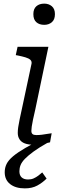

<svg xmlns="http://www.w3.org/2000/svg" viewBox="-20 -795 361 1059"><path d="M224 -35 243 -8Q195 19 165 41Q135 63 117.5 81Q100 99 93.5 115.5Q87 132 87 150Q87 172 99.5 183.5Q112 195 135 195Q152 195 165.5 189Q179 183 191 174Q203 165 213 156L237 190Q214 213 185.5 228.5Q157 244 117 244Q66 244 36 220.5Q6 197 6 155Q6 130 16.5 109Q27 88 52 67Q77 46 119 21.5Q161 -3 224 -35ZM78 -62Q78 -77 80.5 -94Q83 -111 88.5 -137.5Q94 -164 103 -205L154 -444Q156 -457 147.5 -465Q139 -473 121 -478.5Q103 -484 78 -489L67 -491L77 -537H247L175 -193Q167 -159 162 -135Q157 -111 155 -96.5Q153 -82 153 -73Q153 -61 159.5 -55.5Q166 -50 180 -50Q196 -50 211.5 -52Q227 -54 241 -56.5Q255 -59 265 -60L256 -10Q243 -7 227.5 -3.5Q212 0 195 1.5Q178 3 160 3Q136 3 117 -4Q98 -11 88 -26Q78 -41 78 -62ZM164 -717Q164 -746 180.5 -760.5Q197 -775 224 -775Q249 -775 266 -760.5Q283 -746 283 -717Q283 -687 266 -672.5Q249 -658 224 -658Q197 -658 180.5 -672.5Q164 -687 164 -717Z"/></svg>

Font: Roboto Serif 20pt Light
Style: Italic
Weight: 300
Italic angle: -10°
Version: Version 1.007